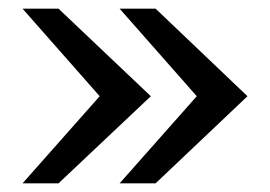

<svg xmlns="http://www.w3.org/2000/svg" viewBox="-20 -547 623 443"><path d="M339 -527 551 -325 339 -124H256L434 -325L256 -527ZM115 -527 328 -325 115 -124H32L210 -325L32 -527Z"/></svg>

Font: Archivo Expanded
Style: Regular
Weight: 400
Width: 7
Designer: Hector Gatti
Foundry: Omnibus-Type
Version: Version 2.001